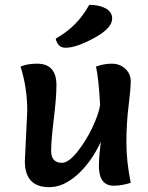

<svg xmlns="http://www.w3.org/2000/svg" viewBox="-20 -770 612 796"><path d="M83 -102 93 -310Q93 -407 65 -494Q93 -506 134 -506Q214 -506 214 -417Q214 -367 203 -276.5Q192 -186 192 -145Q192 -95 237 -95Q264 -95 300.5 -140.5Q337 -186 363.5 -242.5Q390 -299 395 -335Q389 -445 378 -494Q410 -506 443.5 -506Q477 -506 499.5 -485Q522 -464 522 -433Q522 -402 513 -330Q504 -258 504 -179.5Q504 -101 522 -12Q483 0 452 0Q390 0 390 -82Q390 -118 398 -182Q358 -97 300.5 -45.5Q243 6 184 6Q83 6 83 -102ZM211 -610Q301 -660 350 -750Q390 -750 417.5 -735.5Q445 -721 445 -693Q445 -653 370.5 -612.5Q296 -572 252 -572Q219 -572 211 -610Z"/></svg>

Font: Salsa
Style: Regular
Weight: 400
Designer: John Vargas Beltrn
Foundry: John Vargas Beltran
Version: Version 1.002